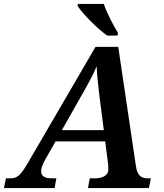

<svg xmlns="http://www.w3.org/2000/svg" viewBox="-72 -951 827 971"><path d="M470 -771H522L525 -784C503 -819 468 -886 453 -931H323L320 -921C349 -879 418 -808 470 -771ZM-52 0H204L213 -49H192C154 -49 136 -60 136 -85C136 -99 142 -117 155 -141L209 -236H460L474 -127C475 -117 476 -105 476 -94C476 -64 448 -49 405 -49H382L373 0H681L691 -49H675C635 -49 621 -72 615 -114L526 -714H411L69 -127C32 -64 16 -49 -21 -49H-42ZM343 -473C378 -535 397 -568 417 -616C418 -568 425 -523 431 -464L453 -293H241Z"/></svg>

Font: Noto Serif SemiBold
Style: Italic
Weight: 600
Italic angle: -12°
Designer: Monotype Design Team
Foundry: Monotype Imaging Inc.
Version: Version 2.014